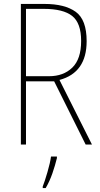

<svg xmlns="http://www.w3.org/2000/svg" viewBox="-20 -734 509 975"><path d="M392 -526Q392 -434 347 -390.5Q302 -347 229 -347H112V-689H202Q301 -689 346.5 -653Q392 -617 392 -526ZM86 -714V0H112V-321H255L415 0H447L282 -328Q420 -365 420 -525Q420 -634 364.5 -674Q309 -714 206 -714ZM239 61Q235 92 221 140Q207 188 197 213V221H212Q232 187 246 146.5Q260 106 269 69V61Z"/></svg>

Font: Noto Sans Display SemiCondensed Thin
Style: Regular
Weight: 250
Width: 4
Designer: Monotype Design team
Foundry: Monotype Imaging Inc.
Version: 1.000